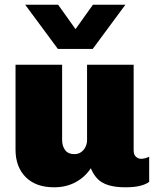

<svg xmlns="http://www.w3.org/2000/svg" viewBox="-20 -786 668 816"><path d="M210 10Q132 10 89 -33.5Q46 -77 46 -150V-511H244V-191Q244 -166 256.5 -148.5Q269 -131 297 -131Q312 -131 324 -139Q336 -147 343 -161Q350 -175 350 -191V-511H548V-148Q548 -128 558 -119.5Q568 -111 579 -111Q588 -111 597 -113.5Q606 -116 614 -120V-13Q601 -3 576.5 3.5Q552 10 513 10Q469 10 439.5 0.5Q410 -9 393 -27.5Q376 -46 366 -71Q341 -33 301 -11.5Q261 10 210 10ZM513 -766 374 -578H226L87 -766H227L341 -606H261L375 -766Z"/></svg>

Font: Chivo Medium Black
Style: Regular
Weight: 900
Version: Version 2.002